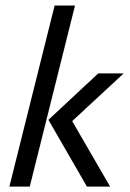

<svg xmlns="http://www.w3.org/2000/svg" viewBox="-20 -687 478 707"><path d="M300 0 158.3 -245.8 341.7 -416.7H435.4L245.8 -241L385.4 0ZM14.6 0 181.2 -666.7H256.2L89.6 0Z"/></svg>

Font: Afacad
Style: Italic
Weight: 400
Italic angle: -14°
Designer: Kristian Moeller
Foundry: Dicotype
Version: Version 1.000